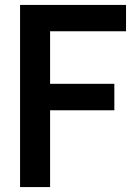

<svg xmlns="http://www.w3.org/2000/svg" viewBox="-20 -760 538 780"><path d="M61.5 0V-740H492V-633H183.5V0ZM150.5 -312V-419.5H444.5V-312Z"/></svg>

Font: Encode Sans SC Condensed SemiBold
Style: Regular
Weight: 600
Width: 3
Designer: Multiple Designers
Foundry: Impallari Type
Version: Version 3.002